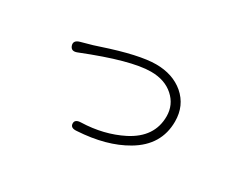

<svg xmlns="http://www.w3.org/2000/svg" viewBox="-86 -736 1172 989"><g transform="rotate(30 500.0 -241.0)"><path d="M424 10Q388 13 387 -13Q386 -38 422 -39Q554 -43 661 -97Q788 -162 788 -286Q788 -355 737 -400.5Q686 -446 604 -446Q485 -446 227 -343Q193 -329 183 -358Q174 -386 209 -396L277 -415Q294 -420 311 -426Q508 -492 607.5 -492Q707 -492 772 -437Q839 -379 839 -285Q839 -144 708 -67Q595 0 424 10Z"/></g></svg>

Font: Resource Han Rounded KR Light
Style: Regular
Weight: 300
Designer: Cyano Hao (round all glyphs); Ryoko NISHIZUKA 西塚涼子 (kana, bopomofo & ideographs); Paul D. Hunt (Latin, Greek & Cyrillic)
Foundry: Cyano Hao
Version: 0.990